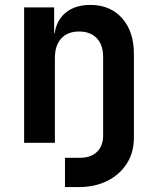

<svg xmlns="http://www.w3.org/2000/svg" viewBox="-20 -580 640 780"><path d="M244 180V61H305Q349 61 374 37Q399 13 399 -30V-348Q399 -398 373 -425Q347 -452 301 -452Q255 -452 229 -424Q203 -396 203 -344V0H78V-550H200V-445H202Q210 -499 248 -529.5Q286 -560 347 -560Q428 -560 476 -506Q524 -452 524 -361V-21Q524 39 495.5 84Q467 129 416.5 154.5Q366 180 299 180Z"/></svg>

Font: NKDuy Mono
Style: Bold
Weight: 700
Monospace: yes
Designer: NKDuy
Foundry: NKDuy
Version: Version 2.251; ttfautohint (v1.8.4.7-5d5b)